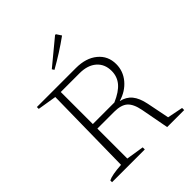

<svg xmlns="http://www.w3.org/2000/svg" viewBox="-237 -1021 1165 1165"><g transform="rotate(-45 346.0 -438.0)"><path d="M564 -38 664 -18V0H518L484 -181Q472 -243 443.5 -268Q415 -293 356 -293H212V-36L326 -18V0H45V-15Q76 -31 158 -36L167 -609L45 -629V-645H380Q466 -645 518 -602Q570 -559 570 -489Q570 -428 530.5 -381Q491 -334 426 -315Q471 -305 497 -273.5Q523 -242 535 -183ZM373 -607H212V-332H397Q462 -360 491.5 -395.5Q521 -431 521 -479Q521 -538 481.5 -572.5Q442 -607 373 -607ZM280 -729 271 -743 432 -876H439L460 -844Q416 -812 371 -783.5Q326 -755 280 -729Z"/></g></svg>

Font: Piazzolla ExtraLight
Style: Regular
Weight: 200
Designer: Juan Pablo del Peral
Foundry: Huerta Tipografica
Version: Version 1.330